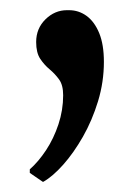

<svg xmlns="http://www.w3.org/2000/svg" viewBox="-20 -138 270 377"><path d="M64 219 38.5 201.5V194.5Q55.5 179.5 70.5 156.8Q85.5 134 94.8 106Q104 78 104 49Q104 29 96 18Q88 7 77.5 -1.8Q67 -10.5 59 -22.5Q51 -34.5 51 -55.5Q51 -82 69.2 -100Q87.5 -118 111.5 -118H115.5Q134.5 -118 150 -106.8Q165.5 -95.5 174.8 -73Q184 -50.5 184 -16.5Q184 23 172.5 60.8Q161 98.5 142.8 130.5Q124.5 162.5 104 185.5Q83.5 208.5 65 219Z"/></svg>

Font: Merriweather 72pt
Style: Regular
Weight: 400
Version: Version 2.100